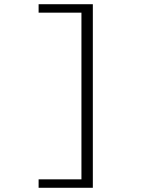

<svg xmlns="http://www.w3.org/2000/svg" viewBox="-20 -728 672 910"><path d="M163 162V122H366V-668H163V-708H420V162Z"/></svg>

Font: Atkinson Hyperlegible Mono ExtraLight
Style: Regular
Weight: 200
Monospace: yes
Designer: Elliott Scott, Megan Eiswerth, Linus Boman, Theodore Petrosky, Letters from Sweden
Foundry: Applied Design Works, Letters from Sweden
Version: Version 2.001